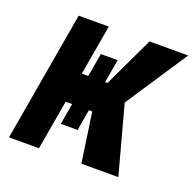

<svg xmlns="http://www.w3.org/2000/svg" viewBox="-99 -631 745 734"><g transform="rotate(20 273.0 -264.0)"><path d="M101.1 -528.3H223.6L131.8 0H9.8ZM231 -419.4H299.3L246.6 -116.2H178.2ZM389.2 -528.3H546.4L331.1 -202.1H143.1L147.9 -324.2H292.5ZM271 -230 375 -294.9 454.6 0H304.2Z"/></g></svg>

Font: Roboto Condensed SemiBold
Style: Italic
Weight: 600
Italic angle: -12°
Designer: Christian Robertson
Foundry: Google
Version: Version 3.008; 2023